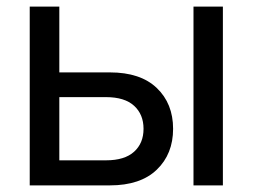

<svg xmlns="http://www.w3.org/2000/svg" viewBox="-20 -560 763 580"><path d="M653.3 0H564.5V-540H653.3ZM312 0H69.8V-540H159.2V-341.3H312Q404.3 -341.3 453.6 -294.2Q502.9 -247.1 502.9 -170.9Q502.9 -94.7 453.6 -47.4Q404.3 0 312 0ZM159.2 -75.7H300.3Q356.4 -75.7 385 -101.6Q413.6 -127.4 413.6 -170.9Q413.6 -214.4 385 -240.5Q356.4 -266.6 300.3 -266.6H159.2Z"/></svg>

Font: Vela Sans Med
Style: Regular
Weight: 500
Designer: Principal design: Mikhail Sharanda - project Manrope.
Design modification: Ravid Balaliev
Foundry: Mikhail Sharanda
Version: Version 1.001